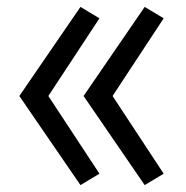

<svg xmlns="http://www.w3.org/2000/svg" viewBox="-20 -618 540 556"><path d="M399 -82 222 -340 399 -598 454 -565 306 -340 454 -115ZM213 -82 36 -340 213 -598 268 -565 120 -340 268 -115Z"/></svg>

Font: Moesevka
Style: Regular
Weight: 400
Monospace: yes
Designer: Belleve Invis
Foundry: Belleve Invis
Version: Version 32.5.0; ttfautohint (v1.8.4)